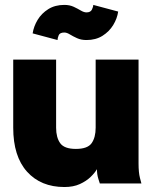

<svg xmlns="http://www.w3.org/2000/svg" viewBox="-20 -752 622 787"><path d="M210 -507.8V-228.5Q210 -188.5 226.8 -165Q243.7 -141.6 291 -141.6Q338.9 -141.6 355.5 -165Q372.1 -188.5 372.1 -228.5V-507.8H547.9V-82Q547.9 -44.9 553.7 -22.5Q559.6 0 559.6 0H389.2Q389.2 0 383.3 -18.3Q377.4 -36.6 377.4 -58.6Q369.1 -43.9 351.6 -26.9Q334 -9.8 307.4 2.4Q280.8 14.6 244.1 14.6Q147.5 14.6 90.8 -48.3Q34.2 -111.3 34.2 -228.5V-507.8ZM215.8 -587.9 113.8 -615.2Q118.2 -644 134.3 -670.7Q150.4 -697.3 178 -714.6Q205.6 -731.9 243.7 -731.9Q265.6 -731.9 282.2 -724.1Q298.8 -716.3 311.5 -708.7Q324.2 -701.2 334.5 -701.2Q351.1 -701.2 356.7 -712.6Q362.3 -724.1 362.3 -731.9L464.4 -704.6Q460.4 -676.3 444.1 -649.4Q427.7 -622.6 400.1 -605.2Q372.6 -587.9 334.5 -587.9Q312.5 -587.9 295.9 -595.5Q279.3 -603 266.6 -610.8Q253.9 -618.7 243.7 -618.7Q225.1 -618.7 220.5 -607.2Q215.8 -595.7 215.8 -587.9Z"/></svg>

Font: Giphurs Black
Style: Regular
Weight: 900
Version: Version 0.920; ttfautohint (v1.8.4.7-5d5b)